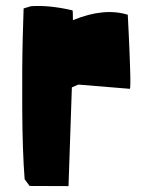

<svg xmlns="http://www.w3.org/2000/svg" viewBox="-20 -614 505 639"><path d="M222.7 -546.9Q325.7 -589.4 405.3 -564.9Q405.8 -558.1 406.2 -546.1Q406.7 -534.2 408.4 -501.7Q410.2 -469.2 411.1 -440.9Q412.1 -412.6 413.1 -383.1Q414.1 -353.5 413.8 -335.9Q413.6 -318.4 412.1 -318.4L240.7 -332.5L219.2 -323.2L208 5.4L78.6 4.9L62 -17.6Q54.7 -110.8 54 -252.9Q53.2 -395 55.7 -490.2L58.6 -585.9L83 -593.3Q143.1 -597.7 221.2 -579.6Q222.7 -579.6 222.7 -546.9Z"/></svg>

Font: Noot
Style: Regular
Weight: 400
Designer: Amos Jerbi
Foundry: Amos Jerbi
Version: Version 1.000;PS 001.001;hotconv 1.0.56